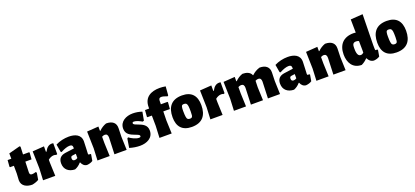

<svg xmlns="http://www.w3.org/2000/svg" viewBox="39 -1786 6221 2881"><g transform="rotate(-20 3149.5 -346.0)"><path d="M2 -354H64L65 -229L59 -125C59 -29 144 7 228 7C260 2 307 -13 334 -31L352 -139L340 -154C317 -146 297 -142 280 -142C265 -142 255 -145 250 -152C244 -158 241 -169 241 -185L247 -354H346L354 -457L349 -467H251L256 -589L244 -600L63 -552L64 -467H5L-3 -364Z M596 0 588 -210V-260C612 -281 647 -298 680 -298C695 -298 707 -295 716 -290L735 -296V-471C728 -472 721 -473 712 -473C664 -473 626 -444 597 -386H588V-474L403 -461L410 -190L401 0Z M909 11C946 -3 980 -27 1009 -61H1016C1030 -23 1060 8 1102 10C1139 7 1170 -3 1195 -20L1212 -120L1200 -130C1193 -128 1188 -127 1183 -127C1178 -127 1175 -129 1173 -132C1170 -135 1169 -141 1169 -148C1169 -154 1170 -182 1173 -233C1176 -290 1177 -326 1177 -339C1177 -451 1082 -484 985 -484C914 -484 837 -467 774 -434L795 -311L807 -303C866 -335 915 -351 952 -351C987 -351 999 -338 999 -303V-291L857 -272C780 -261 742 -219 742 -145C742 -44 813 9 909 11ZM942 -198 999 -206V-138C984 -127 968 -122 952 -122C927 -122 915 -135 915 -162C915 -181 921 -196 942 -198Z M1270 0H1465L1457 -210V-311C1473 -320 1489 -325 1504 -325C1535 -325 1551 -305 1551 -264L1541 0H1736L1729 -210L1733 -346C1734 -389 1722 -421 1696 -444C1669 -467 1631 -478 1581 -478C1538 -463 1499 -439 1464 -404H1457V-474L1272 -461L1279 -190Z M2154 -458C2104 -475 2055 -483 2006 -483C1902 -483 1795 -431 1795 -316C1795 -224 1864 -196 1937 -168C1960 -160 1976 -153 1986 -147C1996 -141 2001 -134 2001 -125C2001 -112 1992 -106 1973 -106C1923 -106 1859 -140 1820 -169L1804 -157L1781 -14C1838 3 1894 12 1949 12C2055 12 2162 -36 2162 -154C2162 -245 2093 -274 2021 -301C1998 -309 1982 -316 1972 -322C1962 -328 1957 -335 1957 -344C1957 -356 1966 -362 1983 -362C2021 -362 2075 -335 2107 -316L2129 -323Z M2191 -364 2196 -354H2267L2269 -190L2260 0H2455L2447 -210L2450 -354H2555L2563 -457L2558 -467H2452L2453 -527C2454 -542 2458 -553 2465 -560C2472 -566 2482 -569 2495 -569C2516 -569 2547 -561 2588 -545L2601 -554L2612 -695C2579 -701 2547 -704 2516 -704C2377 -704 2265 -645 2265 -492V-467H2199Z M2793 -484C2625 -484 2550 -385 2550 -223C2550 -73 2623 12 2776 12C2944 12 3019 -85 3019 -247C3019 -398 2947 -484 2793 -484ZM2779 -353C2795 -353 2807 -349 2815 -342C2823 -334 2829 -320 2832 -301C2835 -281 2836 -251 2836 -211C2836 -184 2835 -163 2833 -150C2830 -136 2826 -127 2820 -122C2813 -117 2803 -114 2790 -114C2773 -114 2761 -118 2753 -126C2745 -133 2740 -147 2737 -167C2734 -186 2732 -216 2732 -257C2732 -284 2733 -305 2736 -318C2740 -346 2752 -353 2779 -353Z M3268 0 3260 -210V-260C3284 -281 3319 -298 3352 -298C3367 -298 3379 -295 3388 -290L3407 -296V-471C3400 -472 3393 -473 3384 -473C3336 -473 3298 -444 3269 -386H3260V-474L3075 -461L3082 -190L3073 0Z M3449 0H3642L3634 -210V-312C3651 -321 3667 -326 3682 -326C3714 -326 3730 -306 3730 -265L3720 0H3913L3905 -210L3908 -313C3925 -322 3940 -326 3955 -326C3986 -326 4002 -306 4002 -265L3992 0H4185L4178 -210L4182 -346C4183 -389 4170 -421 4144 -444C4118 -467 4080 -478 4031 -478C3982 -463 3940 -438 3905 -404H3900C3878 -462 3814 -478 3758 -478C3715 -464 3676 -439 3641 -404H3634V-474L3451 -461L3458 -190Z M4405 11C4442 -3 4476 -27 4505 -61H4512C4526 -23 4556 8 4598 10C4635 7 4666 -3 4691 -20L4708 -120L4696 -130C4689 -128 4684 -127 4679 -127C4674 -127 4671 -129 4669 -132C4666 -135 4665 -141 4665 -148C4665 -154 4666 -182 4669 -233C4672 -290 4673 -326 4673 -339C4673 -451 4578 -484 4481 -484C4410 -484 4333 -467 4270 -434L4291 -311L4303 -303C4362 -335 4411 -351 4448 -351C4483 -351 4495 -338 4495 -303V-291L4353 -272C4276 -261 4238 -219 4238 -145C4238 -44 4309 9 4405 11ZM4438 -198 4495 -206V-138C4480 -127 4464 -122 4448 -122C4423 -122 4411 -135 4411 -162C4411 -181 4417 -196 4438 -198Z M4766 0H4961L4953 -210V-311C4969 -320 4985 -325 5000 -325C5031 -325 5047 -305 5047 -264L5037 0H5232L5225 -210L5229 -346C5230 -389 5218 -421 5192 -444C5165 -467 5127 -478 5077 -478C5034 -463 4995 -439 4960 -404H4953V-474L4768 -461L4775 -190Z M5750 -210 5759 -702 5565 -689 5568 -478C5553 -480 5541 -481 5531 -481C5371 -481 5284 -388 5284 -229C5284 -100 5346 9 5487 9C5523 -8 5554 -31 5581 -60H5588C5605 -21 5639 8 5683 10C5720 7 5751 -3 5776 -20L5793 -120L5781 -130C5774 -128 5769 -127 5764 -127C5752 -127 5751 -140 5751 -149ZM5525 -352C5540 -352 5555 -349 5570 -342L5572 -191L5571 -155C5556 -142 5541 -135 5524 -135C5466 -135 5466 -225 5466 -265C5466 -312 5469 -352 5525 -352Z M6062 -484C5894 -484 5819 -385 5819 -223C5819 -73 5892 12 6045 12C6213 12 6288 -85 6288 -247C6288 -398 6216 -484 6062 -484ZM6048 -353C6064 -353 6076 -349 6084 -342C6092 -334 6098 -320 6101 -301C6104 -281 6105 -251 6105 -211C6105 -184 6104 -163 6102 -150C6099 -136 6095 -127 6089 -122C6082 -117 6072 -114 6059 -114C6042 -114 6030 -118 6022 -126C6014 -133 6009 -147 6006 -167C6003 -186 6001 -216 6001 -257C6001 -284 6002 -305 6005 -318C6009 -346 6021 -353 6048 -353Z"/></g></svg>

Font: Luna Sans Black
Style: Regular
Weight: 900
Designer: Juan Pablo del Peral
Foundry: Huerta Tipografica
Version: Version 2.001; ttfautohint (v1.5)